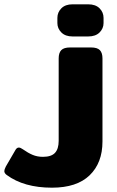

<svg xmlns="http://www.w3.org/2000/svg" viewBox="-161 -700 543 890"><path d="M105 -593V-617Q105 -643 123.5 -661.5Q142 -680 175 -680H248Q282 -680 300.5 -661.5Q319 -643 319 -617V-593Q319 -568 300.5 -549.5Q282 -531 248 -531H175Q142 -531 123.5 -549.5Q105 -568 105 -593ZM-130 111Q-141 103 -141 93Q-141 86 -134 72L-91 -2Q-84 -16 -74 -16Q-66 -16 -55 -8Q-31 9 -9.5 18Q12 27 38 27Q77 27 94 8.5Q111 -10 111 -47V-429Q111 -455 123 -467.5Q135 -480 164 -480H261Q290 -480 302 -467.5Q314 -455 314 -429V-44Q314 55 254.5 112.5Q195 170 80 170Q-50 170 -130 111Z"/></svg>

Font: Mitr SemiBold
Style: Regular
Weight: 600
Designer: Thanarat Vachiruckul
Foundry: Cadson Demak
Version: Version 1.002